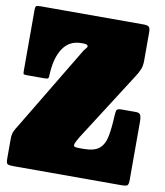

<svg xmlns="http://www.w3.org/2000/svg" viewBox="-84 -819 763 888"><g transform="rotate(10 297.5 -375.0)"><path d="M35 -750H518Q536.5 -750 543.2 -744.2Q550 -738.5 550 -719V-586Q550 -560 542.5 -543Q535 -526 526 -512L316 -183.5Q309 -171 303.8 -161.2Q298.5 -151.5 298.5 -144Q298.5 -140 302.8 -137.5Q307 -135 325 -135H345Q395 -135 418.2 -154.5Q441.5 -174 449.2 -213.5Q457 -253 459.5 -313Q460.5 -333.5 464.8 -339.2Q469 -345 490 -345H554Q571.5 -345 575.8 -334Q580 -323 580 -307V-31Q580 -9.5 574 -4.8Q568 0 547 0H39Q17.5 0 11.2 -4.2Q5 -8.5 5 -30V-120Q5 -145 12 -159.2Q19 -173.5 28 -187L266 -583Q271.5 -591 276.2 -595.8Q281 -600.5 281 -604Q281 -615 260 -615H250Q194 -615 164 -570.2Q134 -525.5 130.5 -448Q130 -431 127 -428Q124 -425 106 -425H28Q14.5 -425 12.2 -427.2Q10 -429.5 10 -443V-728Q10 -744 14.8 -747Q19.5 -750 35 -750Z"/></g></svg>

Font: Besley* Condensed Fatface
Style: Regular
Weight: 900
Width: 3
Designer: Owen Earl
Foundry: indestructible type*
Version: Version 3.000; ttfautohint (v1.8.3)